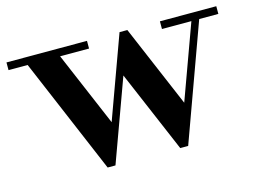

<svg xmlns="http://www.w3.org/2000/svg" viewBox="-76 -646 1034 776"><g transform="rotate(-15 441.0 -258.0)"><path d="M287.1 0 82 -483.9H2V-516.1H338.9V-483.9H217.8L350.1 -172.9L475.1 -516.1H507.8L653.8 -172.9L767.1 -483.9H644V-516.1H879.9V-483.9H799.8L624 0H590.8L444.8 -342.8L319.8 0Z"/></g></svg>

Font: Fin Serif Display
Style: Italic
Weight: 400
Designer: J. Blake Harris
Version: Version 1.006;FEAKit 1.0